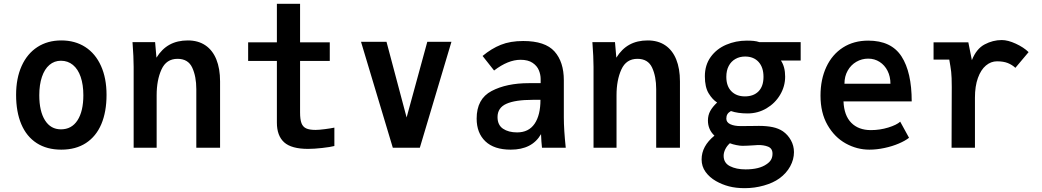

<svg xmlns="http://www.w3.org/2000/svg" viewBox="-20 -771 5440 1002"><path d="M64 -276Q64 -362.5 93 -426.8Q122 -491 175.2 -525.5Q228.5 -560 300 -560Q371.5 -560 424.8 -525.8Q478 -491.5 507 -427.2Q536 -363 536 -276Q536 -187.5 508.8 -123.2Q481.5 -59 428.5 -24.5Q375.5 10 300 10Q224.5 10 171.5 -24.2Q118.5 -58.5 91.2 -122.8Q64 -187 64 -276ZM415 -274Q415 -329 401 -369.8Q387 -410.5 360.5 -432.2Q334 -454 298 -454Q263.5 -454 238 -432.2Q212.5 -410.5 198.8 -369.8Q185 -329 185 -274Q185 -190.5 214.8 -143.2Q244.5 -96 298 -96Q354 -96 384.5 -143.2Q415 -190.5 415 -274Z M677.5 -422Q677.5 -450 676 -479.2Q674.5 -508.5 672.5 -536L671.5 -551H789.5L796.5 -470Q824.5 -515.5 865 -537.8Q905.5 -560 960.5 -560Q1014 -560 1051.8 -534.5Q1089.5 -509 1109 -461Q1128.5 -413 1128.5 -346V0H1004.5V-306Q1004.5 -372 983.2 -418Q962 -464 906.5 -464Q848 -464 822.8 -408.5Q797.5 -353 797.5 -274V0H677.5Z M1425 -131V-453H1275V-550H1425V-751H1546V-550H1701V-453H1546V-184Q1546 -148 1553.2 -128.5Q1560.5 -109 1577.8 -101Q1595 -93 1627 -93Q1644 -93 1675.2 -97Q1706.5 -101 1725 -105V-9Q1704 -3.5 1661.8 1.2Q1619.5 6 1588 6Q1501 6 1463 -28.2Q1425 -62.5 1425 -131Z M2171 0H2030L1864 -553H1997L2102 -158L2210 -553H2336Z M2467.5 -152Q2467.5 -255 2545.5 -296Q2623.5 -337 2740.5 -337H2801.5V-359Q2801.5 -381.5 2792.2 -404.2Q2783 -427 2759.5 -443Q2736 -459 2696.5 -459Q2631.5 -459 2558.5 -403L2498.5 -479Q2544.5 -517.5 2593.8 -537.2Q2643 -557 2710.5 -557Q2825 -557 2873.8 -502.5Q2922.5 -448 2922.5 -352V-158Q2922.5 -95 2932.5 0H2808.5Q2805 -30.5 2803.5 -71Q2757 10 2645.5 10Q2558.5 10 2513 -33.5Q2467.5 -77 2467.5 -152ZM2800.5 -250H2759.5Q2668.5 -250 2622.5 -229.2Q2576.5 -208.5 2576.5 -160Q2576.5 -118.5 2605.2 -99.2Q2634 -80 2678.5 -80Q2739 -80 2769.8 -125Q2800.5 -170 2800.5 -250Z M3077.5 -422Q3077.5 -450 3076 -479.2Q3074.5 -508.5 3072.5 -536L3071.5 -551H3189.5L3196.5 -470Q3224.5 -515.5 3265 -537.8Q3305.5 -560 3360.5 -560Q3414 -560 3451.8 -534.5Q3489.5 -509 3509 -461Q3528.5 -413 3528.5 -346V0H3404.5V-306Q3404.5 -372 3383.2 -418Q3362 -464 3306.5 -464Q3248 -464 3222.8 -408.5Q3197.5 -353 3197.5 -274V0H3077.5Z M4158.5 -551V-455H4055.5Q4077.5 -422.5 4077.5 -371Q4077.5 -320.5 4051.2 -276.2Q4025 -232 3980 -205.5Q3935 -179 3881.5 -179Q3830.5 -179 3794.5 -191.5Q3781.5 -184 3776 -174.8Q3770.5 -165.5 3770.5 -152Q3770.5 -132.5 3791.2 -122.8Q3812 -113 3845.5 -113L3903 -113.5Q3918 -114 3940.5 -114Q3982 -114 4012.5 -107.5Q4043 -101 4065.5 -86Q4091.5 -68 4107.5 -39.2Q4123.5 -10.5 4123.5 23Q4123.5 61 4103.8 97.2Q4084 133.5 4047.5 160Q4015 183.5 3966.5 197.2Q3918 211 3866.5 211Q3820.5 211 3784.2 201.5Q3748 192 3716.5 174Q3683 155 3662.2 126.2Q3641.5 97.5 3641.5 61Q3641.5 -8.5 3708.5 -63Q3674.5 -95 3674.5 -142Q3674.5 -169.5 3686.5 -191.5Q3698.5 -213.5 3722.5 -236Q3698.5 -251 3678.5 -283.5Q3658.5 -316 3658.5 -373Q3658.5 -431.5 3689 -473.8Q3719.5 -516 3769.8 -537.5Q3820 -559 3877.5 -559Q3897 -559 3913 -557.5Q3929 -556 3943.5 -551ZM3964.5 -370Q3964.5 -419.5 3938.8 -447.8Q3913 -476 3868.5 -476Q3840 -476 3817.8 -463.2Q3795.5 -450.5 3783 -426.8Q3770.5 -403 3770.5 -370Q3770.5 -321.5 3796.8 -294.8Q3823 -268 3867.5 -268Q3913 -268 3938.8 -294.5Q3964.5 -321 3964.5 -370ZM3789 -23.5Q3773.5 -9.5 3765 8Q3756.5 25.5 3756.5 42Q3756.5 79.5 3789.5 96.2Q3822.5 113 3870.5 113Q3942.5 113 3980.5 86Q3996.5 75.5 4004 62.2Q4011.5 49 4011.5 31Q4011.5 3.5 3988 -5.8Q3964.5 -15 3933.5 -14L3919.5 -13Q3876.5 -10 3854.5 -10Q3842.5 -10 3823.2 -13.8Q3804 -17.5 3789 -23.5Z M4262 -272Q4262 -356.5 4292.5 -421.8Q4323 -487 4379.2 -523Q4435.5 -559 4511 -559Q4631.5 -559 4684.8 -476.5Q4738 -394 4738 -242H4382Q4385 -168 4422.8 -130Q4460.5 -92 4525 -92Q4572 -92 4615.8 -105.5Q4659.5 -119 4678 -136L4724 -52Q4704.5 -36.5 4670.8 -22Q4637 -7.5 4596.2 1.2Q4555.5 10 4517 10Q4452.5 10 4394 -22.2Q4335.5 -54.5 4298.8 -118.2Q4262 -182 4262 -272ZM4627 -334Q4627 -371.5 4612 -401.2Q4597 -431 4570.5 -448Q4544 -465 4511 -465Q4477.5 -465 4449 -448.5Q4420.5 -432 4403.8 -402.2Q4387 -372.5 4387 -334Z M4946 0 4946.5 -175Q4947 -230.5 4947 -317Q4947 -370 4944 -395.8Q4941 -421.5 4934 -460H4852V-550H5033.5L5052 -457Q5075.5 -516.5 5118.5 -539.2Q5161.5 -562 5208 -562Q5240 -562 5281.2 -543Q5322.5 -524 5348 -499L5279 -417Q5262.5 -432.5 5239.8 -441.8Q5217 -451 5183 -451Q5151.5 -451 5125.2 -429Q5099 -407 5083.5 -364.2Q5068 -321.5 5068 -261V0Z"/></svg>

Font: JuliaMono Latin
Style: Bold
Weight: 700
Monospace: yes
Designer: cormullion
Foundry: corm
Version: Version 0.038; ttfautohint (v1.8)